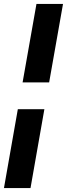

<svg xmlns="http://www.w3.org/2000/svg" viewBox="-41 -757 338 969"><path d="M143 -737H277L207 -341H73ZM49 -206H183L113 192H-21Z"/></svg>

Font: Fahkwang
Style: Bold Italic
Weight: 700
Italic angle: -10°
Designer: Suppakit Chalermlarp | Katatrad Co.,Ltd.
Foundry: Cadson Demak Co.,Ltd.
Version: Version 1.000; ttfautohint (v1.6)